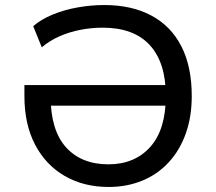

<svg xmlns="http://www.w3.org/2000/svg" viewBox="-20 -734 859 763"><path d="M412 9Q313 9 237.5 -34.5Q162 -78 119.5 -159Q77 -240 77 -352V-396H686V-314H147L181 -353Q181 -217 242 -149Q303 -81 411 -81Q515 -81 577 -150Q639 -219 639 -353Q639 -485 575.5 -554.5Q512 -624 388 -624Q343 -624 299.5 -615.5Q256 -607 217 -590Q178 -573 146 -546L112 -630Q143 -657 189 -676Q235 -695 288.5 -704.5Q342 -714 394 -714Q503 -714 581 -672.5Q659 -631 700.5 -550.5Q742 -470 742 -352Q742 -269 718 -202.5Q694 -136 650 -88.5Q606 -41 545 -16Q484 9 412 9Z"/></svg>

Font: Nunito Sans 7pt Medium
Style: Regular
Weight: 500
Designer: Vernon Adams
Foundry: Vernon Adams
Version: Version 3.101;gftools[0.9.27]